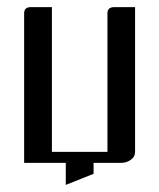

<svg xmlns="http://www.w3.org/2000/svg" viewBox="-20 -458 448 540"><path d="M47.9 0V-420.9Q47.9 -438 66.9 -438H126V-30.8H282.2V-420.9Q282.2 -438 301.8 -438H359.9V-30.8Q359.9 -16.6 348.1 -8.8Q336.4 0 320.8 0H243.2V30.8L165 62V0Z"/></svg>

Font: Hhenum
Style: Regular
Weight: 400
Designer: T. Christopher White
Version: Version 1.0